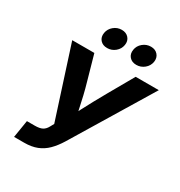

<svg xmlns="http://www.w3.org/2000/svg" viewBox="-215 -1092 1159 1238"><g transform="rotate(30 365.0 -472.5)"><path d="M72.8 0 93.8 -129.4H151.9Q189 -129.4 208.3 -139.9Q227.5 -150.4 239.7 -173.3L255.4 -201.7L85.9 -727.5H250.5L301.8 -545.9Q315.4 -499.5 325.9 -455.1Q336.4 -410.6 345.2 -368.4Q354 -326.2 362.8 -284.7H314Q335.9 -326.2 357.9 -368.4Q379.9 -410.6 403.8 -454.8Q427.7 -499 454.6 -545.9L558.1 -727.5H730.5L374.5 -140.6Q346.2 -94.7 314.5 -63.2Q282.7 -31.7 242.4 -15.9Q202.1 0 147.9 0ZM522.5 -795.9Q489.3 -795.9 470.7 -817.1Q452.1 -838.4 457.5 -870.6Q462.4 -902.3 488.3 -923.8Q514.2 -945.3 547.4 -945.3Q580.6 -945.3 599.1 -923.8Q617.7 -902.3 612.8 -870.6Q607.4 -838.4 581.5 -817.1Q555.7 -795.9 522.5 -795.9ZM305.2 -795.9Q272 -795.9 253.4 -817.1Q234.9 -838.4 240.2 -870.6Q245.6 -902.3 271.2 -923.8Q296.9 -945.3 330.1 -945.3Q363.3 -945.3 382.1 -923.8Q400.9 -902.3 395.5 -870.6Q390.1 -838.4 364.3 -817.1Q338.4 -795.9 305.2 -795.9Z"/></g></svg>

Font: Inter 28pt
Style: Bold Italic
Weight: 700
Italic angle: -9.3988°
Designer: Rasmus Andersson
Foundry: rsms
Version: Version 4.001;git-66647c0bb